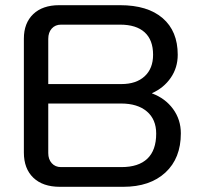

<svg xmlns="http://www.w3.org/2000/svg" viewBox="-20 -720 769 740"><path d="M72 -132V-571Q72 -631 108 -665.5Q144 -700 208 -700H443Q549 -700 607 -650Q665 -600 665 -509Q665 -459 638 -420Q611 -381 566 -361V-360Q617 -341 647 -300Q677 -259 677 -206Q677 -110 617.5 -55Q558 0 455 0H211Q145 0 108.5 -35Q72 -70 72 -132ZM448 -396Q505 -396 537.5 -426Q570 -456 570 -509Q570 -566 537.5 -595.5Q505 -625 443 -625H215Q193 -625 179.5 -610Q166 -595 166 -570V-396ZM448 -76Q514 -76 548 -108.5Q582 -141 582 -205Q582 -260 546 -290.5Q510 -321 447 -321H166V-130Q166 -106 179.5 -91Q193 -76 215 -76Z"/></svg>

Font: Kodchasan Medium
Style: Regular
Weight: 500
Designer: Katatrad Aksorn Co.,Ltd.
Foundry: Cadson Demak Co.,Ltd.
Version: Version 1.000; ttfautohint (v1.6)